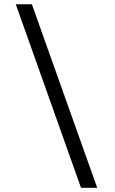

<svg xmlns="http://www.w3.org/2000/svg" viewBox="-20 -805 539 897"><path d="M128.9 -785.2H53.7L358.4 72.3H434.1Z"/></svg>

Font: Arbutus Slab
Style: Regular
Weight: 400
Designer: Karolina Lach
Foundry: Karolina Lach
Version: Version 1.001